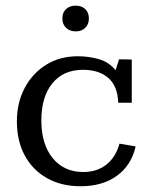

<svg xmlns="http://www.w3.org/2000/svg" viewBox="-20 -644 534 678"><path d="M264.6 13.7Q196.8 13.7 146 -14.9Q95.2 -43.5 67.4 -95Q39.6 -146.5 39.6 -215.3Q39.6 -280.8 66.9 -332.8Q94.2 -384.8 142.6 -415Q190.9 -445.3 254.4 -445.3Q293.9 -445.3 329.3 -435.1Q364.7 -424.8 388.2 -396L400.4 -434.6Q402.8 -434.6 412.8 -434.3Q422.9 -434.1 432.9 -434.1Q442.9 -434.1 445.3 -433.6V-281.2H397.5Q395.5 -339.8 362.5 -368.7Q329.6 -397.5 272.9 -397.5Q203.6 -397.5 164.8 -349.6Q126 -301.8 126 -218.8Q126 -134.8 166 -85.7Q206.1 -36.6 273.9 -36.6Q322.8 -36.6 355.7 -62.7Q388.7 -88.9 401.9 -136.7L459 -127Q443.8 -60.1 392.8 -23.2Q341.8 13.7 264.6 13.7ZM247.6 -533.2Q226.1 -533.2 213.1 -545.9Q200.2 -558.6 200.2 -579.1Q200.2 -599.6 213.1 -611.8Q226.1 -624 247.1 -624Q268.6 -624 281.2 -611.8Q293.9 -599.6 293.9 -578.6Q293.9 -558.6 281.2 -545.9Q268.6 -533.2 247.6 -533.2Z"/></svg>

Font: Kameron
Style: Regular
Weight: 400
Designer: Vernon Adams
Foundry: Vernon Adams
Version: Version 1.100